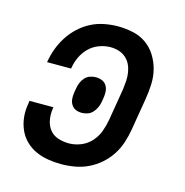

<svg xmlns="http://www.w3.org/2000/svg" viewBox="-85 -608 671 696"><g transform="rotate(15 250.0 -260.0)"><path d="M204 8Q179 8 154.5 4Q130 0 108 -10Q86 -20 69 -37Q52 -54 42.5 -76Q33 -98 30.5 -123Q28 -148 33 -174L34 -184H124L123 -178Q120 -157 123.5 -136.5Q127 -116 139 -100.5Q151 -85 170.5 -78.5Q190 -72 212 -72Q234 -72 256.5 -81Q279 -90 295 -108Q311 -126 319 -148Q327 -170 331 -193L351 -313Q353 -329 354 -345Q355 -361 352.5 -376.5Q350 -392 343.5 -405.5Q337 -419 325.5 -429Q314 -439 299 -443.5Q284 -448 268 -448Q247 -448 225.5 -440Q204 -432 188 -416Q172 -400 162.5 -379.5Q153 -359 150 -338L149 -336H59L60 -338Q64 -363 73 -387.5Q82 -412 96.5 -434.5Q111 -457 131 -475.5Q151 -494 174.5 -506Q198 -518 224 -523Q250 -528 274 -528Q303 -528 331 -522Q359 -516 381 -500.5Q403 -485 417.5 -462Q432 -439 439 -412.5Q446 -386 445 -357Q444 -328 439 -299L419 -179Q415 -155 407 -130Q399 -105 384.5 -82.5Q370 -60 349.5 -42Q329 -24 305 -12.5Q281 -1 255 3.5Q229 8 204 8ZM228 -191Q215 -191 205 -195.5Q195 -200 189 -209.5Q183 -219 182 -231Q181 -243 183 -255L186 -273Q188 -284 192.5 -294.5Q197 -305 205 -313.5Q213 -322 224 -325.5Q235 -329 245 -329Q258 -329 268.5 -324.5Q279 -320 285 -310.5Q291 -301 292 -289Q293 -277 291 -265L288 -247Q286 -236 281 -225.5Q276 -215 268 -206.5Q260 -198 249 -194.5Q238 -191 228 -191Z"/></g></svg>

Font: Iosevka Medium Oblique
Style: Regular
Weight: 500
Italic angle: -9°
Monospace: yes
Designer: Belleve Invis
Foundry: Belleve Invis
Version: Version 32.5.0; ttfautohint (v1.8.4)